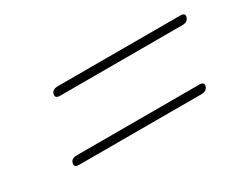

<svg xmlns="http://www.w3.org/2000/svg" viewBox="-42 -583 594 479"><g transform="rotate(-30 255.0 -343.0)"><path d="M116.5 -430Q119.5 -441 136 -441H487.5Q502.5 -441 499.5 -430Q496 -417.5 481 -417.5H128Q113 -417.5 116.5 -430ZM71.5 -257Q74.5 -268 91 -268H442.5Q457.5 -268 454.5 -257Q451 -244.5 436 -244.5H83Q68 -244.5 71.5 -257Z"/></g></svg>

Font: Fraunces 72pt S050 Thin
Style: Italic
Weight: 100
Italic angle: -16°
Version: Version 1.000; ttfautohint (v1.8.3)